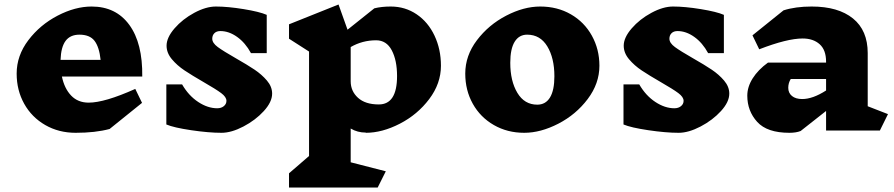

<svg xmlns="http://www.w3.org/2000/svg" viewBox="-20 -580 3974 853"><path d="M612 -240H255Q266 -187 296 -155.5Q326 -124 374 -124Q445 -124 581 -185L611 -123L467 -7Q404 10 316 10Q241 10 181 -24.5Q121 -59 87.5 -119Q54 -179 54 -253Q54 -333 106 -401.5Q158 -470 236 -510.5Q314 -551 387 -551Q495 -551 554.5 -469.5Q614 -388 612 -240ZM249 -314H427Q421 -371 400 -398.5Q379 -426 333 -426Q292 -426 271.5 -398.5Q251 -371 249 -314Z M885 -215Q833 -245 800 -267Q767 -289 743.5 -317Q720 -345 720 -377Q720 -413 755.5 -454Q791 -495 843 -523Q895 -551 939 -551Q992 -551 1062.5 -539.5Q1133 -528 1165 -514V-344H1095Q1070 -390 1033.5 -416Q997 -442 959 -442Q942 -442 932.5 -432.5Q923 -423 923 -408Q923 -389 947.5 -371Q972 -353 1028 -321Q1079 -292 1111 -270.5Q1143 -249 1166 -222Q1189 -195 1189 -164Q1189 -127 1152 -86.5Q1115 -46 1061.5 -18Q1008 10 964 10Q907 10 829.5 -1.5Q752 -13 719 -27V-205H789Q818 -155 860.5 -127Q903 -99 945 -99Q963 -99 974.5 -108.5Q986 -118 986 -132Q986 -149 962.5 -166.5Q939 -184 885 -215Z M1538 -9V141L1694 181L1658 253H1264V190L1353 113V-351L1264 -408V-472L1484 -560L1524 -448L1643 -543Q1675 -551 1716 -551Q1780 -551 1831 -516.5Q1882 -482 1910.5 -421.5Q1939 -361 1939 -288Q1939 -209 1887 -140Q1835 -71 1756.5 -30.5Q1678 10 1605 10V9Q1568 9 1538 -9ZM1538 -371V-219Q1538 -175 1570.5 -145.5Q1603 -116 1663 -116Q1744 -116 1744 -242Q1744 -312 1720.5 -356.5Q1697 -401 1651 -401Q1590 -401 1538 -371Z M2643 -288Q2643 -209 2591 -140Q2539 -71 2460.5 -30.5Q2382 10 2309 10Q2234 10 2174 -24.5Q2114 -59 2080.5 -119Q2047 -179 2047 -253Q2047 -333 2099 -401.5Q2151 -470 2229 -510.5Q2307 -551 2380 -551Q2456 -551 2516 -516.5Q2576 -482 2609.5 -421.5Q2643 -361 2643 -288ZM2247 -301Q2247 -220 2278.5 -167.5Q2310 -115 2367 -115Q2404 -115 2423.5 -147Q2443 -179 2443 -241Q2443 -322 2411.5 -374Q2380 -426 2322 -426Q2286 -426 2266.5 -394.5Q2247 -363 2247 -301Z M2916 -215Q2864 -245 2831 -267Q2798 -289 2774.5 -317Q2751 -345 2751 -377Q2751 -413 2786.5 -454Q2822 -495 2874 -523Q2926 -551 2970 -551Q3023 -551 3093.5 -539.5Q3164 -528 3196 -514V-344H3126Q3101 -390 3064.5 -416Q3028 -442 2990 -442Q2973 -442 2963.5 -432.5Q2954 -423 2954 -408Q2954 -389 2978.5 -371Q3003 -353 3059 -321Q3110 -292 3142 -270.5Q3174 -249 3197 -222Q3220 -195 3220 -164Q3220 -127 3183 -86.5Q3146 -46 3092.5 -18Q3039 10 2995 10Q2938 10 2860.5 -1.5Q2783 -13 2750 -27V-205H2820Q2849 -155 2891.5 -127Q2934 -99 2976 -99Q2994 -99 3005.5 -108.5Q3017 -118 3017 -132Q3017 -149 2993.5 -166.5Q2970 -184 2916 -215Z M3889 0H3650V-87L3537 2Q3517 10 3487 10Q3388 10 3344 -38.5Q3300 -87 3300 -155Q3300 -194 3324 -232Q3348 -270 3392 -302H3650V-306Q3650 -358 3621.5 -383.5Q3593 -409 3546 -409Q3477 -409 3353 -361L3323 -423L3461 -534Q3514 -551 3586 -551Q3704 -551 3769.5 -498Q3835 -445 3835 -344V-108L3925 -73ZM3650 -178V-229H3493Q3482 -211 3482 -190Q3482 -167 3498.5 -153.5Q3515 -140 3544 -140Q3591 -140 3650 -178Z"/></svg>

Font: Inknut Antiqua ExtraBold
Style: Regular
Weight: 800
Designer: Claus Eggers Sørensen
Foundry: Claus Eggers Sørensen
Version: Version 1.003; ttfautohint (v1.8.2) -l 8 -r 50 -G 200 -x 14 